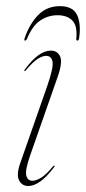

<svg xmlns="http://www.w3.org/2000/svg" viewBox="-20 -597 279 624"><path d="M85.5 -9.5Q97 -9.5 113 -19Q129 -28.5 152.5 -56.5Q155 -60 157 -58.5Q158.5 -57 156 -54Q132 -22 111 -7.2Q90 7.5 72 7.5Q51.5 7.5 42 -10.8Q32.5 -29 46 -67.5L133.5 -317.5Q154 -376.5 150.8 -396Q147.5 -415.5 129.5 -415.5Q118.5 -415.5 103 -406Q87.5 -396.5 64 -368.5Q61 -365 59.5 -366.5Q58 -368 60.5 -371Q84.5 -403.5 105.5 -418Q126.5 -432.5 144.5 -432.5Q166.5 -432.5 175.2 -414Q184 -395.5 168 -349L77.5 -90.5Q61 -43 65.5 -26.2Q70 -9.5 85.5 -9.5ZM167 -547.5Q136.5 -547.5 111 -530.5Q85.5 -513.5 68 -471.5Q65 -465 61.5 -465Q57.5 -465 60 -472.5Q75.5 -518.5 103.8 -547.8Q132 -577 174.5 -577Q217.5 -577 230.8 -547.8Q244 -518.5 237 -472.5Q235.5 -465 231.5 -465Q227.5 -465 228 -471.5Q232 -513.5 215 -530.5Q198 -547.5 167 -547.5Z"/></svg>

Font: Fraunces 144pt S000 Thin
Style: Italic
Weight: 100
Italic angle: -16°
Version: Version 1.000; ttfautohint (v1.8.3)